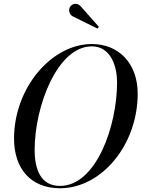

<svg xmlns="http://www.w3.org/2000/svg" viewBox="-20 -995 755 1025"><path d="M367 -908.5 500 -842.5 508 -851.5 409.5 -963C388.5 -983.5 363 -974 353.5 -957.5C344 -941 351 -918 367 -908.5ZM300 10C523 10 715 -222 715 -495C715 -658 613 -760 470 -760C257 -760 55 -528 55 -255C55 -92 147 10 300 10ZM470 -747.5C574 -747.5 605 -637 605 -555C605 -323 494 -2.5 300 -2.5C196 -2.5 165 -93 165 -195C165 -427 286 -747.5 470 -747.5Z"/></svg>

Font: Bodoni* 16pt
Style: Italic
Weight: 400
Italic angle: -13°
Version: Version 2.3